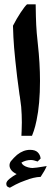

<svg xmlns="http://www.w3.org/2000/svg" viewBox="-20 -628 255 888"><path d="M105 -608H145Q145 -595 146 -553Q147 -511 150 -475L155 -425Q165 -335 165 -254Q165 -146 149 -71Q143 -42 136.5 -23Q130 -4 128 0H79Q79 -5 80 -21Q81 -37 81 -62Q81 -97 78 -134Q76 -152 72 -180Q71 -185 70 -191.5Q69 -198 68 -207Q59 -269 51 -347Q44 -413 42 -456Q40 -499 40 -509Q57 -542 75.5 -570Q94 -598 105 -608ZM168 190Q136 191 96 207Q73 215 52.5 225.5Q32 236 26 240Q25 240 22 239Q19 238 15 235.5Q11 233 10 228L9 222Q9 211 24 199Q39 187 57 177Q40 169 32 158.5Q24 148 24 137Q24 127 30 118Q44 101 59 88Q88 65 119 65Q143 65 154.5 76.5Q166 88 168 105L154 119Q135 112 123 112Q100 112 79 124Q85 139 110 146Q122 149 130 149Q133 149 151 147L196 140Q188 160 168 190Z"/></svg>

Font: Mirza
Style: Bold
Weight: 700
Designer: Arabic design by Kourosh Beigpour, Latin design by Eduardo Tunni, engineering by Lasse Fister
Version: Version 1.0010g